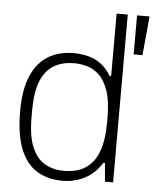

<svg xmlns="http://www.w3.org/2000/svg" viewBox="-53 -768 663 824"><g transform="rotate(5 279.0 -355.5)"><path d="M248 12Q182 12 135.5 -17Q89 -46 64.5 -108Q40 -170 40 -270Q40 -362 65 -421Q90 -480 136.5 -509Q183 -538 248 -538Q282 -538 311.5 -530Q341 -522 365.5 -504Q390 -486 409 -454H416V-723H464V0H429L422 -80H415Q386 -33 342 -10.5Q298 12 248 12ZM248 -31Q308 -31 345 -57Q382 -83 399 -132.5Q416 -182 416 -254V-274Q416 -347 400.5 -391Q385 -435 360.5 -457.5Q336 -480 308 -487.5Q280 -495 255 -495Q202 -495 165.5 -473Q129 -451 110 -403.5Q91 -356 91 -278V-248Q91 -165 112 -117.5Q133 -70 168.5 -50.5Q204 -31 248 -31ZM504 -555V-723H558L542 -555Z"/></g></svg>

Font: Archivo Thin
Style: Regular
Weight: 250
Designer: Hector Gatti
Foundry: Omnibus-Type
Version: Version 2.001